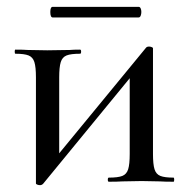

<svg xmlns="http://www.w3.org/2000/svg" viewBox="-20 -531 552 561"><path d="M85 5V-305Q85 -335 80.5 -349.5Q76 -364 63.5 -369Q51 -374 25 -374Q23 -374 23 -380Q23 -386 25 -386Q48 -386 61 -385L118 -384L184 -385Q195 -386 214 -386Q217 -386 217 -380Q217 -374 214 -374Q187 -374 174.5 -369Q162 -364 157.5 -349.5Q153 -335 153 -305V-63L125 -49L407 -392Q410 -395 415 -395Q419 -395 423 -393.5Q427 -392 427 -390V-81Q427 -51 431.5 -36.5Q436 -22 448.5 -17Q461 -12 487 -12Q489 -12 489 -6Q489 0 487 0Q461 0 447 -1L394 -2L338 -1Q323 0 298 0Q295 0 295 -6Q295 -12 298 -12Q325 -12 337.5 -17Q350 -22 354.5 -36.5Q359 -51 359 -81V-326L389 -339L106 6Q102 10 97 10Q93 10 89 8.5Q85 7 85 5ZM127 -496Q127 -511 134 -511H385Q389 -511 391 -506.5Q393 -502 393 -496Q393 -490 391 -485Q389 -480 385 -480H134Q127 -480 127 -496Z"/></svg>

Font: Cormorant Garamond Medium
Style: Regular
Weight: 500
Designer: Christian Thalmann (Catharsis Fonts)
Foundry: Catharsis Fonts
Version: Version 4.000